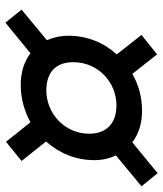

<svg xmlns="http://www.w3.org/2000/svg" viewBox="32 -692 587 690"><g transform="rotate(90 325.0 -347.5)"><path d="M62 -74 172 -164C202 -141 241 -129 286 -129C334 -129 380 -142 420 -164L490 -76L559 -132L489 -220C531 -267 556 -327 556 -393C556 -422 550 -448 539 -471L650 -563L603 -621L492 -530C462 -553 423 -565 379 -565C331 -565 285 -553 246 -530L176 -619L106 -563L176 -474C134 -428 109 -368 109 -301C109 -272 115 -246 125 -223L15 -132ZM306 -221C240 -221 204 -255 204 -318C204 -409 278 -473 359 -473C424 -473 461 -437 461 -375C461 -284 385 -221 306 -221Z"/></g></svg>

Font: Geist SemiBold
Style: Italic
Weight: 600
Italic angle: -12°
Designer: Basement.studio, Andrés Briganti, Mateo Zaragoza
Foundry: Basement.studio, Vercel, Andrés Briganti, Guido Ferreyra, Mateo Zaragoza
Version: Version 1.500